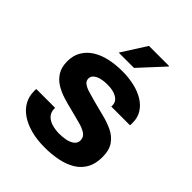

<svg xmlns="http://www.w3.org/2000/svg" viewBox="-207 -840 969 969"><g transform="rotate(45 278.0 -355.5)"><path d="M277 12Q222 12 178 0Q134 -12 103 -33.5Q72 -55 55.5 -85Q39 -115 39 -153Q39 -157 39 -161Q39 -165 40 -167H174Q174 -165 174 -163Q174 -161 174 -159Q175 -134 190 -118.5Q205 -103 229.5 -96Q254 -89 281 -89Q305 -89 327.5 -93.5Q350 -98 365.5 -110Q381 -122 381 -141Q381 -165 361.5 -178Q342 -191 310.5 -199Q279 -207 242 -217Q208 -225 174 -235.5Q140 -246 112.5 -263Q85 -280 68 -307.5Q51 -335 51 -377Q51 -418 69 -448.5Q87 -479 118.5 -499Q150 -519 192.5 -528.5Q235 -538 284 -538Q330 -538 370 -528.5Q410 -519 440 -500.5Q470 -482 487 -454.5Q504 -427 504 -393Q504 -386 504 -380Q504 -374 503 -372H370V-380Q370 -398 359 -410.5Q348 -423 327.5 -430Q307 -437 278 -437Q258 -437 241.5 -434Q225 -431 213 -425Q201 -419 194.5 -410.5Q188 -402 188 -390Q188 -373 202.5 -362.5Q217 -352 241 -345Q265 -338 294 -330Q330 -320 369.5 -310.5Q409 -301 443 -285Q477 -269 498 -239.5Q519 -210 519 -160Q519 -112 500.5 -79Q482 -46 449 -26Q416 -6 372 3Q328 12 277 12ZM204 -591 288 -723H431L432 -720L313 -591Z"/></g></svg>

Font: Archivo SemiBold
Style: Bold
Weight: 700
Version: Version 2.001